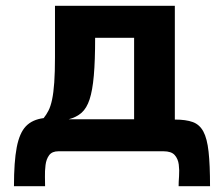

<svg xmlns="http://www.w3.org/2000/svg" viewBox="-20 -520 770 660"><path d="M28 120Q28 36 37.5 -13.5Q47 -63 69 -86Q91 -109 130 -114Q139 -125 146.5 -139.5Q154 -154 159 -177.5Q164 -201 166.5 -236.5Q169 -272 169 -323V-500H581V-109Q619 -109 642.5 -100.5Q666 -92 679 -68Q692 -44 697 1.5Q702 47 702 120H594Q594 106 595.5 85.5Q597 65 594.5 45.5Q592 26 580.5 13Q569 0 542 0H181Q159 0 149 13.5Q139 27 136.5 47.5Q134 68 134.5 88Q135 108 135 120ZM441 -110V-390H307Q307 -311 302.5 -260Q298 -209 288 -178.5Q278 -148 260.5 -132.5Q243 -117 216 -110Z"/></svg>

Font: Moderustic SemiBold
Style: Regular
Weight: 600
Designer: Tural Alisoy
Foundry: TAFT Foundry
Version: Version 2.120